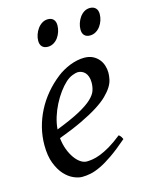

<svg xmlns="http://www.w3.org/2000/svg" viewBox="-105 -715 604 799"><g transform="rotate(-15 197.5 -315.5)"><path d="M190.9 -381.8Q174.8 -367.2 159.4 -346.2Q144 -325.2 131.6 -300.8Q119.1 -276.4 110.8 -249.8Q102.5 -223.1 100.6 -197.3Q164.6 -222.2 201.9 -242.4Q239.3 -262.7 258.3 -280.8Q277.3 -298.8 282.7 -315.4Q288.1 -332 288.1 -349.1Q288.1 -364.3 284.2 -375.2Q280.3 -386.2 273.9 -392.8Q267.6 -399.4 259.5 -402.6Q251.5 -405.8 243.2 -405.8Q235.4 -405.8 220.2 -400.1Q205.1 -394.5 190.9 -381.8ZM366.2 -371.1Q366.2 -357.4 363 -342.3Q359.9 -327.1 349.9 -311Q339.8 -294.9 322 -277.3Q304.2 -259.8 274.7 -241Q245.1 -222.2 202.6 -201.9Q160.2 -181.6 101.1 -159.7Q104 -132.3 112.5 -109.9Q121.1 -87.4 132.6 -71.3Q144 -55.2 157.5 -46.1Q170.9 -37.1 184.1 -37.1Q194.3 -37.1 209 -39.3Q223.6 -41.5 242.9 -48.8Q262.2 -56.2 286.4 -70.3Q310.5 -84.5 339.8 -107.9Q345.2 -105 349.4 -98.4Q353.5 -91.8 355 -87.9Q314.9 -53.2 284.2 -32Q253.4 -10.7 229.2 0.7Q205.1 12.2 185.8 16.1Q166.5 20 148.9 20Q132.8 20 112.3 11Q91.8 2 73.7 -17.8Q55.7 -37.6 43.2 -69.6Q30.8 -101.6 30.8 -147.9Q30.8 -186 40 -222.9Q49.3 -259.8 66.7 -293.7Q84 -327.6 109.4 -357.9Q134.8 -388.2 167 -413.1Q178.2 -421.9 192.4 -429.9Q206.5 -438 221.9 -444.1Q237.3 -450.2 253.2 -453.6Q269 -457 284.2 -457Q305.2 -457 320.6 -449.5Q335.9 -441.9 346.2 -429.7Q356.4 -417.5 361.3 -402.1Q366.2 -386.7 366.2 -371.1ZM212.4 -616.2Q212.4 -602.5 208 -589.1Q203.6 -575.7 195.8 -564.7Q188 -553.7 176.5 -546.9Q165 -540 151.4 -540Q135.7 -540 127 -548.8Q118.2 -557.6 118.2 -574.2Q118.2 -587.4 122.8 -600.8Q127.4 -614.3 135.5 -625.5Q143.6 -636.7 155 -643.8Q166.5 -650.9 180.2 -650.9Q195.3 -650.9 203.9 -641.8Q212.4 -632.8 212.4 -616.2ZM394.5 -616.2Q394.5 -602.5 390.1 -589.1Q385.7 -575.7 377.7 -564.7Q369.6 -553.7 358.2 -546.9Q346.7 -540 332.5 -540Q317.4 -540 308.8 -548.8Q300.3 -557.6 300.3 -574.2Q300.3 -587.4 304.7 -600.8Q309.1 -614.3 316.9 -625.5Q324.7 -636.7 335.9 -643.8Q347.2 -650.9 361.3 -650.9Q376.5 -650.9 385.5 -641.8Q394.5 -632.8 394.5 -616.2Z"/></g></svg>

Font: Gentium Plus CyrE
Style: Italic
Weight: 400
Italic angle: -8°
Designer: J. Victor Gaultney, Annie Olsen, Iska Routamaa, Becca Hirsbrunner
Foundry: SIL International
Version: Version 5.000